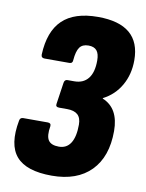

<svg xmlns="http://www.w3.org/2000/svg" viewBox="-78 -717 594 779"><g transform="rotate(10 219.0 -327.5)"><path d="M189 6Q84 6 42.5 -42Q1 -90 20 -191Q22 -204 35 -204H136Q150 -204 149 -191Q142 -150 153.5 -132.5Q165 -115 197 -115Q229 -115 245.5 -141Q262 -167 262 -217Q262 -245 247.5 -258Q233 -271 204 -271H171Q155 -271 158 -285L171 -373Q173 -387 185 -387H213Q250 -387 270 -412Q290 -437 290 -486Q290 -514 279 -527Q268 -540 245 -540Q220 -540 208.5 -524Q197 -508 194 -471Q194 -457 180 -457H78Q64 -457 64 -471Q68 -567 117 -614Q166 -661 263 -661Q438 -661 438 -513Q438 -455 412 -409.5Q386 -364 339 -340V-338Q373 -324 390 -293.5Q407 -263 407 -216Q407 -110 350 -52Q293 6 189 6Z"/></g></svg>

Font: Sofia Sans Extra Condensed Black
Style: Italic
Weight: 900
Italic angle: -9°
Version: Version 4.100